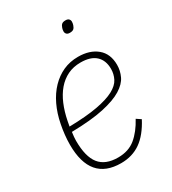

<svg xmlns="http://www.w3.org/2000/svg" viewBox="-174 -791 806 898"><g transform="rotate(-30 229.0 -342.5)"><path d="M214 12Q49 12 49 -182Q49 -208 52 -235.5Q55 -263 60 -288Q70 -340 90.5 -383Q111 -426 140.5 -456.5Q170 -487 206.5 -503.5Q243 -520 287 -520Q350 -520 388.5 -488Q427 -456 427 -396Q427 -365 413.5 -336Q400 -307 363 -284Q326 -261 259.5 -246.5Q193 -232 87 -230Q85 -217 84 -204.5Q83 -192 83 -184Q83 -98 115 -58Q147 -18 215 -18Q272 -18 309.5 -49Q347 -80 376 -134L400 -118Q365 -51 320 -19.5Q275 12 214 12ZM284 -491Q245 -491 214 -476Q183 -461 159.5 -433.5Q136 -406 120 -368Q104 -330 95 -284L90 -257Q183 -259 242 -270Q301 -281 334.5 -299Q368 -317 380.5 -341.5Q393 -366 393 -394Q393 -440 365.5 -465.5Q338 -491 284 -491ZM311 -636Q299 -636 293.5 -642Q288 -648 288 -656Q288 -665 291 -674Q295 -686 301.5 -691.5Q308 -697 322 -697Q334 -697 339.5 -691Q345 -685 345 -677Q345 -668 342 -659Q338 -647 331.5 -641.5Q325 -636 311 -636Z"/></g></svg>

Font: IBM Plex Sans Cond ExtLt
Style: Italic
Weight: 200
Width: 3
Italic angle: -11°
Designer: Mike Abbink, Paul van der Laan, Pieter van Rosmalen
Foundry: Bold Monday
Version: Version 1.3